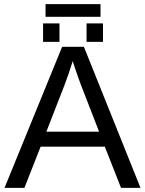

<svg xmlns="http://www.w3.org/2000/svg" viewBox="-20 -916 707 936"><path d="M665 0H570L491 -201H178L99 0H2L283 -688H389ZM348 -577 334 -618 330 -604Q317 -561 294 -500L206 -274H463L375 -501Q361 -538 348 -577ZM482 -712H402V-802H482ZM270 -712H190V-802H270ZM470 -896V-834H202V-896Z"/></svg>

Font: Libra Sans
Style: Regular
Weight: 400
Foundry: Context Ltd
Version: Version 1.002